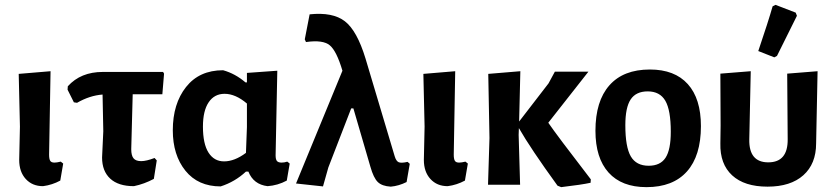

<svg xmlns="http://www.w3.org/2000/svg" viewBox="-20 -760 3433 790"><path d="M157 6Q113 6 86 -23.5Q59 -53 59 -102L62 -239L57 -456L188 -467L182 -124Q182 -106 186.5 -98.5Q191 -91 204 -91Q214 -91 230 -95L240 -87L228 -17Q195 1 157 6Z M531 6Q467 6 433.5 -25Q400 -56 400 -112L405 -220L402 -371Q349 -367 297 -337L284 -339L258 -391L259 -405Q312 -464 403 -464H651L655 -457L648 -372H526L520 -146Q520 -120 529.5 -108.5Q539 -97 561 -97Q582 -97 616 -110L625 -100L613 -24Q574 -3 531 6Z M888 7Q795 7 743 -57.5Q691 -122 691 -224Q691 -333 745.5 -402Q800 -471 898 -471Q948 -457 990 -421H996V-460L1121 -469L1114 -121Q1114 -104 1119.5 -97.5Q1125 -91 1139 -91Q1150 -91 1162 -95L1172 -87L1160 -17Q1123 3 1081 6Q1023 -1 1002 -54H992Q947 -12 888 7ZM815 -239Q815 -168 838 -132Q861 -96 902 -96Q945 -96 992 -131L996 -237V-334Q949 -374 904 -374Q862 -374 838.5 -339Q815 -304 815 -239Z M1309 7 1198 -5 1389 -469Q1365 -550 1337 -573.5Q1309 -597 1239 -587L1234 -598L1254 -701Q1349 -711 1399 -672.5Q1449 -634 1484 -519L1604 -117Q1610 -97 1620.5 -92.5Q1631 -88 1657 -94L1666 -86L1653 -11Q1621 5 1588 8Q1552 6 1534.5 -11Q1517 -28 1504 -74L1434 -314H1425L1331 -71Z M1822 6Q1778 6 1751 -23.5Q1724 -53 1724 -102L1727 -239L1722 -456L1853 -467L1847 -124Q1847 -106 1851.5 -98.5Q1856 -91 1869 -91Q1879 -91 1895 -95L1905 -87L1893 -17Q1860 1 1822 6Z M1988 0 1994 -192 1989 -456 2121 -467 2116 -260 2237 -417 2263 -465H2401L2236 -255Q2270 -205 2411 -22L2410 -8Q2374 0 2289 10L2274 4Q2163 -149 2115 -233L2114 -205L2120 0Z M2654 -474Q2756 -474 2810 -414Q2864 -354 2864 -241Q2864 -119 2806.5 -54.5Q2749 10 2640 10Q2538 10 2484 -50Q2430 -110 2430 -222Q2430 -344 2487.5 -409Q2545 -474 2654 -474ZM2645 -384Q2597 -384 2575 -351Q2553 -318 2553 -245Q2553 -155 2575.5 -116.5Q2598 -78 2649 -78Q2697 -78 2718.5 -111Q2740 -144 2740 -218Q2740 -307 2717.5 -345.5Q2695 -384 2645 -384Z M3159 -734 3171 -740 3254 -708 3259 -695Q3230 -636 3177 -530L3166 -524L3100 -550Q3141 -671 3159 -734ZM2944 -170 2945 -244 2944 -457 3069 -467 3063 -187Q3061 -92 3141 -92Q3222 -92 3221 -187L3219 -457L3344 -467L3338 -170Q3338 -86 3285.5 -39Q3233 8 3138 8Q3043 8 2992.5 -38.5Q2942 -85 2944 -170Z"/></svg>

Font: Alegreya Sans
Style: Bold
Weight: 700
Designer: Juan Pablo del Peral
Foundry: Huerta Tipografica
Version: Version 2.007